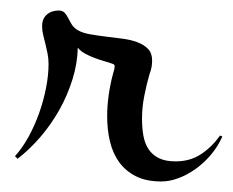

<svg xmlns="http://www.w3.org/2000/svg" viewBox="-20 -328 440 363"><path d="M400.4 -69.8Q391.6 -50.3 378.2 -34.7Q364.7 -19 349.1 -8.1Q333.5 2.9 316.9 9Q300.3 15.1 285.2 15.1Q256.8 15.1 237.3 5.4Q217.8 -4.4 205.6 -21Q193.4 -37.6 188 -60.1Q182.6 -82.5 182.6 -107.9Q182.6 -127.4 185.5 -148.4Q188.5 -169.4 193.8 -189Q194.8 -191.9 195.8 -196Q196.8 -200.2 196.8 -203.1Q196.8 -205.6 193.8 -207Q185.5 -210 176.3 -212.6Q167 -215.3 158 -218.8Q148.9 -222.2 140.9 -226.6Q132.8 -231 127 -237.8Q126.5 -208.5 117.2 -178.5Q107.9 -148.4 92.5 -120.8Q77.1 -93.3 56.6 -69.3Q36.1 -45.4 13.2 -27.8L8.3 -32.7Q22.5 -48.3 34.2 -69.8Q45.9 -91.3 54.2 -114.7Q62.5 -138.2 67.1 -162.1Q71.8 -186 71.8 -207Q71.8 -217.8 69.8 -227.3Q67.9 -236.8 65.7 -245.6Q63.5 -254.4 61.5 -262.5Q59.6 -270.5 59.6 -278.8Q59.6 -292.5 68.4 -300.3Q77.1 -308.1 90.8 -308.1Q98.1 -308.1 102.1 -304Q106 -299.8 108.9 -293.9Q111.8 -288.1 115.7 -281.7Q119.6 -275.4 127 -271Q136.2 -265.6 150.4 -263.2Q164.6 -260.7 180.2 -258.8Q195.8 -256.8 211.4 -254.9Q227.1 -252.9 239.5 -248.3Q252 -243.7 259.8 -235.6Q267.6 -227.5 267.6 -213.9Q267.6 -207 266.4 -200.4Q265.1 -193.8 262.7 -188Q256.8 -167.5 252.7 -146.2Q248.5 -125 248.5 -104Q248.5 -85.9 251.2 -71Q253.9 -56.2 261.2 -45.4Q268.6 -34.7 280.8 -28.8Q293 -22.9 312 -22.9Q339.4 -22.9 359.9 -36.4Q380.4 -49.8 396 -71.8Z"/></svg>

Font: Montez
Style: Regular
Weight: 400
Designer: Astigmatic (AOETI)
Foundry: Astigmatic (AOETI)
Version: Version 1.000